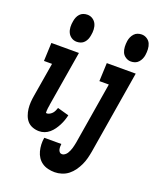

<svg xmlns="http://www.w3.org/2000/svg" viewBox="-175 -871 964 1185"><g transform="rotate(20 306.5 -278.5)"><path d="M184 -590Q164 -590 148.5 -600.5Q133 -611 125.5 -627Q118 -643 117 -662.5Q116 -682 120 -702Q122 -715 127 -727.5Q132 -740 141.5 -750.5Q151 -761 164 -765.5Q177 -770 190 -770Q210 -770 225.5 -759.5Q241 -749 248.5 -733Q256 -717 257 -697.5Q258 -678 254 -658Q252 -645 247 -632.5Q242 -620 232.5 -609.5Q223 -599 210 -594.5Q197 -590 184 -590ZM154 8Q132 8 111.5 0.5Q91 -7 77.5 -22Q64 -37 56.5 -57.5Q49 -78 46.5 -99.5Q44 -121 45.5 -143.5Q47 -166 51 -188L88 -410H35L40 -530H221L161 -169Q161 -166 160.5 -163Q160 -160 159.5 -157Q159 -154 158.5 -151Q158 -148 157.5 -145Q157 -142 157 -139Q157 -136 156.5 -133.5Q156 -131 156 -128Q156 -125 156 -122Q156 -119 156 -115.5Q156 -112 159 -112Q159 -112 160 -112Q161 -112 161 -112Q162 -112 162.5 -112Q163 -112 164 -112Q164 -112 165 -112Q166 -112 167 -112Q176 -114 184.5 -119.5Q193 -125 199 -132.5Q205 -140 209 -149Q213 -158 216 -167L291 -146Q287 -128 281 -111Q275 -94 266.5 -77.5Q258 -61 247 -45.5Q236 -30 221.5 -17.5Q207 -5 189.5 1.5Q172 8 154 8ZM540 -590Q521 -590 505 -600.5Q489 -611 482 -627Q475 -643 474 -662.5Q473 -682 476 -702Q478 -715 483.5 -727.5Q489 -740 498.5 -750.5Q508 -761 521 -765.5Q534 -770 547 -770Q566 -770 582 -759.5Q598 -749 605 -733Q612 -717 613 -697.5Q614 -678 611 -658Q609 -645 603.5 -632.5Q598 -620 588.5 -609.5Q579 -599 566 -594.5Q553 -590 540 -590ZM331 213Q309 213 287.5 208Q266 203 248.5 191Q231 179 219.5 161.5Q208 144 202.5 123Q197 102 196 79.5Q195 57 199 35H311Q310 44 310 53.5Q310 63 312 71.5Q314 80 320 86.5Q326 93 336 93Q345 93 354 86.5Q363 80 368.5 71.5Q374 63 378 53.5Q382 44 385 34.5Q388 25 390 15Q392 5 394 -4L461 -410H399L404 -530H594L504 15Q500 38 494 61Q488 84 478 105.5Q468 127 453.5 147.5Q439 168 420 183Q401 198 377.5 205.5Q354 213 331 213Z"/></g></svg>

Font: Iosevka Curly Slab HvEx
Style: Italic
Weight: 900
Width: 7
Italic angle: -9°
Monospace: yes
Designer: Belleve Invis
Foundry: Belleve Invis
Version: Version 11.1.0; ttfautohint (v1.8.3)